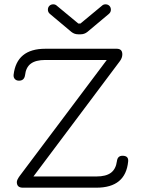

<svg xmlns="http://www.w3.org/2000/svg" viewBox="-20 -870 657 890"><path d="M227 -850Q237 -850 244 -843L343 -761H353L452 -843Q459 -850 469 -850Q480 -850 487 -843Q494 -836 494 -825Q494 -813 484 -805L385 -722Q371 -711 354 -711H342Q325 -711 311 -722L212 -805Q202 -813 202 -825Q202 -836 209 -843Q216 -850 227 -850ZM86 0Q58 0 58 -26Q58 -36 71 -54L475 -592H190Q146 -592 123 -575Q100 -558 96 -521Q92 -496 68 -496Q56 -496 49 -503.5Q42 -511 43 -523Q57 -644 190 -644H521Q547 -644 547 -618Q547 -602 536 -587L135 -52H427Q471 -52 494 -69Q517 -86 522 -123Q525 -148 548 -148Q577 -148 574 -121Q562 0 427 0Z"/></svg>

Font: Jura
Style: Regular
Weight: 400
Designer: Daniel Johnson, Alexei Vanyashin
Foundry: Daniel Johnson
Version: Version 5.103